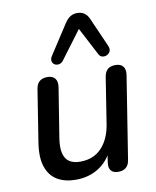

<svg xmlns="http://www.w3.org/2000/svg" viewBox="-86 -837 742 912"><g transform="rotate(-10 284.5 -380.5)"><path d="M206 9Q154 9 117.5 -12.5Q81 -34 65.5 -79.5Q50 -125 61 -195L101 -448Q105 -472 119 -483.5Q133 -495 157 -495Q181 -495 193 -480.5Q205 -466 201 -439L162 -195Q153 -133 172.5 -102.5Q192 -72 242 -72Q306 -72 345 -113.5Q384 -155 395 -225L430 -448Q434 -472 447.5 -483.5Q461 -495 485 -495Q510 -495 521.5 -480.5Q533 -466 529 -439L466 -41Q459 7 411 7Q388 7 376.5 -6Q365 -19 369 -46L381 -126L389 -107Q364 -51 316.5 -21Q269 9 206 9ZM468 -589Q474 -574 469 -563.5Q464 -553 453.5 -548Q443 -543 431.5 -545.5Q420 -548 414 -560L344 -694L243 -559Q235 -548 223 -545.5Q211 -543 201.5 -548.5Q192 -554 189.5 -565Q187 -576 195 -589L288 -732Q300 -751 315 -760.5Q330 -770 349 -770Q368 -770 382 -761Q396 -752 405 -732Z"/></g></svg>

Font: Nunito ExtraLight SemiBold
Style: Italic
Weight: 600
Italic angle: -9°
Version: Version 3.602